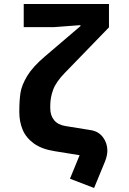

<svg xmlns="http://www.w3.org/2000/svg" viewBox="-20 -760 640 955"><path d="M98 -740H522V-624L302 -397Q259 -353 244.5 -314Q230 -275 230 -235V-221Q230 -186 249 -162.5Q268 -139 306 -133L430 -113Q470 -107 492 -77.5Q514 -48 514 -11Q514 14 502 44L448 175L328 129L376 12L252 -8Q188 -18 149 -46Q110 -74 93 -114Q76 -154 76 -203Q76 -261 82 -299Q88 -337 115.5 -382.5Q143 -428 203 -479L380 -630V-635L248 -625H98Z"/></svg>

Font: iA Writer Duo V
Style: Regular
Weight: 400
Designer: Mike Abbink, Paul van der Laan, Pieter van Rosmalen, Oliver Reichenstein
Foundry: Information Architects Inc.
Version: Version 2.000